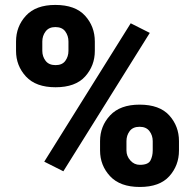

<svg xmlns="http://www.w3.org/2000/svg" viewBox="-20 -741 783 771"><path d="M44.4 -536.6V-574.2Q44.4 -634.8 84.2 -678Q124 -721.2 202.1 -721.2Q282.2 -721.2 321.5 -678Q360.8 -634.8 360.8 -574.2V-536.6Q360.8 -477.1 321.8 -433.8Q282.7 -390.6 203.1 -390.6Q124 -390.6 84.2 -433.8Q44.4 -477.1 44.4 -536.6ZM581.5 -608.9 234.4 -53.2 157.7 -91.8 504.9 -647.5ZM149.9 -574.2V-536.6Q149.9 -514.2 163.1 -496.8Q176.3 -479.5 203.1 -479.5Q230 -479.5 242.4 -496.8Q254.9 -514.2 254.9 -536.6V-574.2Q254.9 -597.2 242.2 -614.7Q229.5 -632.3 202.1 -632.3Q176.3 -632.3 163.1 -614.7Q149.9 -597.2 149.9 -574.2ZM381.8 -136.7V-174.3Q381.8 -234.4 422.1 -277.6Q462.4 -320.8 540.5 -320.8Q620.6 -320.8 659.7 -277.6Q698.7 -234.4 698.7 -174.3V-136.7Q698.7 -76.7 659.9 -33.4Q621.1 9.8 541.5 9.8Q462.4 9.8 422.1 -33.4Q381.8 -76.7 381.8 -136.7ZM487.8 -174.3V-136.7Q487.8 -114.3 503.4 -96.7Q519 -79.1 541.5 -79.1Q575.2 -79.1 584.2 -96.7Q593.3 -114.3 593.3 -136.7V-174.3Q593.3 -197.3 580.1 -214.6Q566.9 -231.9 540.5 -231.9Q513.7 -231.9 500.7 -214.6Q487.8 -197.3 487.8 -174.3Z"/></svg>

Font: Vazirmatn FD Black
Style: Regular
Weight: 900
Designer: Saber Rastikerdar
Foundry: Saber Rastikerdar
Version: Version 33.003